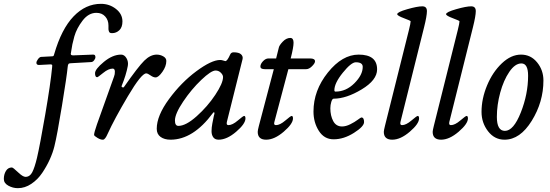

<svg xmlns="http://www.w3.org/2000/svg" viewBox="-140 -715 2871 1002"><path d="M387 -695Q431 -695 465 -668.5Q499 -642 499 -603Q499 -573 483 -557.5Q467 -542 445 -542Q438 -542 434 -544Q430 -546 428 -552.5Q426 -559 426 -563.5Q426 -568 426 -582Q426 -610 409 -629Q392 -648 363 -648Q322 -648 291 -607.5Q260 -567 248 -525Q236 -483 231 -444Q231 -443 230.5 -440Q230 -437 229.5 -436Q229 -435 229.5 -432.5Q230 -430 231 -429Q232 -428 234.5 -427Q237 -426 241 -426L345 -430Q358 -431 358 -417Q358 -409 351 -400Q344 -391 335 -391L229 -385Q220 -385 217 -380.5Q214 -376 213 -364Q209 -320 183.5 -164Q158 -8 144 48Q136 81 120 116.5Q104 152 80.5 187Q57 222 23.5 244.5Q-10 267 -47 267Q-73 267 -96.5 254Q-120 241 -120 219Q-120 195 -109 177Q-98 159 -78 159Q-72 159 -46.5 183.5Q-21 208 -7 208Q16 208 28.5 183.5Q41 159 53 109Q68 45 96 -117Q124 -279 132 -364Q132 -369 132.5 -372.5Q133 -376 130.5 -377.5Q128 -379 123 -379L66 -376Q50 -375 50 -387Q50 -395 58 -406Q66 -417 74 -418L130 -421Q137 -421 139 -423Q141 -425 143 -433Q181 -564 244 -629.5Q307 -695 387 -695Z M623 -332Q598 -332 527.5 -213Q457 -94 422 -17Q409 13 398 14Q386 15 368.5 4.5Q351 -6 351 -11Q351 -23 366 -66L455 -315Q460 -327 459.5 -342Q459 -357 448 -357Q426 -357 398.5 -334.5Q371 -312 367 -312Q356 -312 356 -333Q356 -354 402 -392Q448 -430 492 -430Q509 -430 520 -411.5Q531 -393 527 -371Q518 -323 495 -267Q493 -262 498.5 -259.5Q504 -257 507 -261Q581 -367 613 -398.5Q645 -430 678 -430Q696 -430 712 -421Q728 -412 728 -397Q728 -369 707.5 -340Q687 -311 672 -311Q660 -311 645.5 -321.5Q631 -332 623 -332Z M773 -86Q773 -58 791 -58Q830 -58 886.5 -108.5Q943 -159 983.5 -220Q1024 -281 1024 -313Q1024 -324 1012.5 -335.5Q1001 -347 985 -347Q962 -347 910.5 -298Q859 -249 816 -185Q773 -121 773 -86ZM1126 -407 1044 -79Q1040 -62 1052 -62Q1073 -62 1101 -86Q1129 -110 1134 -110Q1141 -110 1141 -97Q1141 -69 1092.5 -27.5Q1044 14 1001 14Q982 14 973 1.5Q964 -11 964 -30Q964 -49 968 -70Q972 -91 976 -110Q978 -118 979 -121Q980 -128 977 -129Q974 -130 971 -125Q868 14 750 14Q718 14 698 -0.5Q678 -15 678 -43Q678 -111 742 -198Q806 -285 885 -343.5Q964 -402 1009 -402Q1017 -402 1025.5 -399Q1034 -396 1036 -396Q1046 -396 1061 -430Q1066 -442 1079 -442Q1107 -442 1118 -431.5Q1129 -421 1126 -407Z M1375 -517Q1392 -517 1392 -492Q1392 -468 1377 -410H1478Q1504 -410 1504 -395Q1504 -385 1488.5 -369.5Q1473 -354 1458 -354H1365L1292 -79Q1287 -62 1300 -62Q1321 -62 1349 -86Q1377 -110 1382 -110Q1389 -110 1389 -97Q1389 -69 1340.5 -27.5Q1292 14 1249 14Q1205 14 1205 -27Q1205 -35 1211 -58L1289 -354H1242Q1219 -354 1219 -368Q1219 -381 1232.5 -395.5Q1246 -410 1261 -410H1301L1315 -466Q1317 -478 1335.5 -497.5Q1354 -517 1375 -517Z M1605 -244Q1605 -237 1611 -237Q1666 -237 1709.5 -280.5Q1753 -324 1753 -366Q1753 -390 1717 -390Q1693 -390 1649 -335.5Q1605 -281 1605 -244ZM1732 -430Q1828 -430 1828 -353Q1828 -297 1747.5 -248.5Q1667 -200 1601 -200Q1594 -200 1589 -183.5Q1584 -167 1584 -150Q1584 -111 1599 -83Q1614 -55 1645 -55Q1665 -55 1688 -66.5Q1711 -78 1727 -90Q1743 -102 1746 -102Q1760 -102 1760 -78Q1760 -55 1707 -21.5Q1654 12 1601 12Q1552 12 1524 -32Q1496 -76 1496 -133Q1496 -243 1571 -336.5Q1646 -430 1732 -430Z M1950 -79Q1946 -62 1958 -62Q1979 -62 2007 -86Q2035 -110 2040 -110Q2047 -110 2047 -97Q2047 -69 1998.5 -27.5Q1950 14 1907 14Q1863 14 1863 -27Q1863 -34 1869 -58L1994 -558Q2003 -594 2003 -604Q2003 -607 1968 -620Q1933 -633 1933 -641Q1933 -652 1985.5 -667Q2038 -682 2064 -682Q2088 -682 2088 -657Q2088 -632 2073 -572Z M2205 -79Q2201 -62 2213 -62Q2234 -62 2262 -86Q2290 -110 2295 -110Q2302 -110 2302 -97Q2302 -69 2253.5 -27.5Q2205 14 2162 14Q2118 14 2118 -27Q2118 -34 2124 -58L2249 -558Q2258 -594 2258 -604Q2258 -607 2223 -620Q2188 -633 2188 -641Q2188 -652 2240.5 -667Q2293 -682 2319 -682Q2343 -682 2343 -657Q2343 -632 2328 -572Z M2453 -105Q2453 -32 2495 -32Q2540 -32 2578 -128Q2616 -224 2616 -320Q2616 -384 2581 -384Q2548 -384 2518 -340Q2488 -296 2470.5 -231.5Q2453 -167 2453 -105ZM2579 -430Q2630 -430 2663 -389.5Q2696 -349 2696 -295Q2696 -183 2635 -84.5Q2574 14 2493 14Q2441 14 2407 -30Q2373 -74 2373 -131Q2373 -200 2402 -269.5Q2431 -339 2479 -384.5Q2527 -430 2579 -430Z"/></svg>

Font: EB Garamond 08
Style: Italic
Weight: 400
Italic angle: -14°
Version: Version 0.016